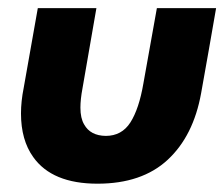

<svg xmlns="http://www.w3.org/2000/svg" viewBox="-20 -430 540 462"><path d="M214.5 12Q105.5 12 60 -52Q30.5 -93 30.5 -157Q30.5 -186 37 -218.5L71 -410.5H212L178.5 -217.5Q173.5 -191 173.5 -171Q173.5 -145.5 182.5 -130.5Q197.5 -103.5 234.5 -103Q273 -103 293.8 -135.5Q314.5 -168 325 -229L357.5 -410.5H500Q482.5 -309 464 -206Q445.5 -103 383.5 -45.5Q321.5 12 214.5 12Z"/></svg>

Font: Lucymar Sans
Style: Bold Italic
Weight: 700
Italic angle: -10°
Foundry: The League of Moveable Type (original font) / Main changes by Cristiano Sobral with portions from Mirco Monsees
Version: Version 2.00;August 30, 2020;FontCreator 13.0.0.2681 64-bit